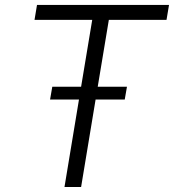

<svg xmlns="http://www.w3.org/2000/svg" viewBox="-20 -747 695 767"><path d="M117.9 -667.6 127.8 -727.3H655.2L645.2 -667.6H414.8L370.4 -400.6H487.2L478.3 -349.4H361.9L304 0H237.6L295.5 -349.4H180L188.9 -400.6H304L348.4 -667.6Z"/></svg>

Font: Inter P Light
Style: Italic
Weight: 300
Italic angle: 9.39999°
Designer: Rasmus Andersson
Foundry: rsms
Version: Version 3.018;git-588b23468